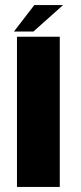

<svg xmlns="http://www.w3.org/2000/svg" viewBox="-20 -738 319 758"><path d="M47 0H216V-593H47ZM35 -613.5H112L229 -718H115.5Z"/></svg>

Font: Anybody Thin
Style: Bold
Weight: 700
Version: Version 1.113;gftools[0.9.25]